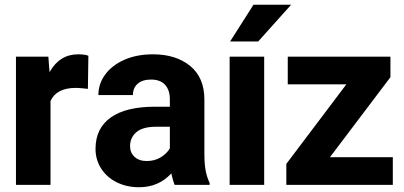

<svg xmlns="http://www.w3.org/2000/svg" viewBox="-20 -776 1695 806"><path d="M47 -538H183L188 -473Q230 -548 308 -548Q336 -548 351 -542L349 -403Q338 -404 324 -405.5Q310 -407 298 -407Q217 -407 192 -352V0H47Z M614 -442Q578 -442 558 -424.5Q538 -407 538 -377H393Q393 -424 421.5 -463Q450 -502 502 -525Q554 -548 622 -548Q719 -548 778.5 -499Q838 -450 838 -358V-131Q838 -87 843.5 -59Q849 -31 860 -8V0H713Q707 -14 699 -48Q646 10 564 10Q512 10 470.5 -10.5Q429 -31 405 -68Q381 -105 381 -151Q381 -237 444.5 -282.5Q508 -328 630 -328H693V-359Q693 -398 673 -420Q653 -442 614 -442ZM693 -153V-244H635Q580 -244 553 -221.5Q526 -199 526 -162Q526 -135 545 -117.5Q564 -100 596 -100Q629 -100 654.5 -115.5Q680 -131 693 -153Z M1064 -602H946L1044 -756H1202ZM944 -538H1089V0H944Z M1182 -88 1434 -422H1188V-538H1619V-452L1365 -116H1629V0H1182Z"/></svg>

Font: Freesentation 8 ExtraBold
Style: Regular
Weight: 800
Designer: glyphs from Roboto by Christian Robertson / Hangul glyphs from Noto Sans CJK(Source Han Sans) by Jang Soo-young and Kang
Foundry: PT&
Version: Version 2.001